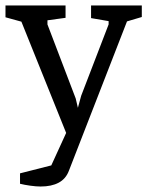

<svg xmlns="http://www.w3.org/2000/svg" viewBox="-42 -514 537 700"><path d="M106 166Q90 166 68.5 163Q47 160 31 156V118L145 89L221 -77V0H211L36 -435L-22 -451V-494H197V-449L131 -440V-425L234 -155L242 -121L254 -165L354 -425V-437L290 -448V-494H475V-452L421 -436L209 109Q198 138 172 152Q146 166 106 166Z"/></svg>

Font: Faustina VF Beta
Style: Regular
Weight: 400
Designer: Alfonso Garcia
Foundry: Omnibus-Type
Version: Version 1.006